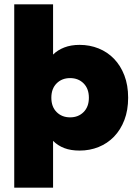

<svg xmlns="http://www.w3.org/2000/svg" viewBox="-20 -688 640 890"><path d="M349 10Q308 10 278 -1.5Q248 -13 226 -35V182H46V-668H226V-435Q247 -456 278 -468Q309 -480 349 -480Q396 -480 437 -463.5Q478 -447 508.5 -415.5Q539 -384 556.5 -338.5Q574 -293 574 -235Q574 -177 556.5 -131.5Q539 -86 508.5 -54.5Q478 -23 437 -6.5Q396 10 349 10ZM305 -144Q343 -144 367.5 -168.5Q392 -193 392 -235Q392 -277 367.5 -301.5Q343 -326 305 -326Q267 -326 242.5 -301.5Q218 -277 218 -235Q218 -193 242.5 -168.5Q267 -144 305 -144Z"/></svg>

Font: Celebes Black
Style: Regular
Weight: 900
Designer: Anugrah Pasau
Foundry: Lafontype
Version: Version 1.000; ttfautohint (v1.8.4)